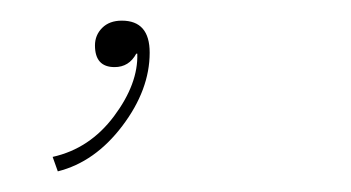

<svg xmlns="http://www.w3.org/2000/svg" viewBox="-20 -59 340 186"><path d="M98 -39Q125 -39 125 -8Q125 28 98.5 63Q72 98 36 107L31 93Q67 85 90.5 53.5Q114 22 113 -7H112Q105 6 91 6Q72 6 72 -15Q72 -25 79 -32Q86 -39 98 -39Z"/></svg>

Font: Elaine Sans Thin
Style: Italic
Weight: 250
Italic angle: -13°
Designer: Wei Huang
Foundry: Wei Huang
Version: Version 2.001;December 24, 2019;FontCreator 12.0.0.2547 64-b